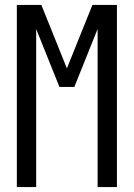

<svg xmlns="http://www.w3.org/2000/svg" viewBox="-20 -755 540 775"><path d="M48 0V-735H147L250 -479L353 -735H452V0H374V-638L280 -404H220L126 -638V0Z"/></svg>

Font: Iosevka Curly
Style: Regular
Weight: 400
Monospace: yes
Designer: Belleve Invis
Foundry: Belleve Invis
Version: Version 22.1.2; ttfautohint (v1.8.4)